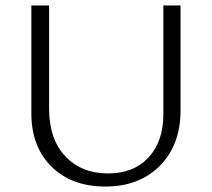

<svg xmlns="http://www.w3.org/2000/svg" viewBox="-20 -678 777 704"><path d="M366 6Q243 6 169 -67Q95 -140 95 -263V-658H160V-280Q160 -168 219.5 -105Q279 -42 376 -42Q470 -42 524.5 -100.5Q579 -159 579 -260V-658H642V-274Q642 -147 566.5 -70.5Q491 6 366 6Z"/></svg>

Font: EauTestSC Semilight
Style: Regular
Weight: 300
Designer: Christian Thalmann (Catharsis Fonts)
Version: Version 0.001;PS 000.001;hotconv 1.0.88;makeotf.lib2.5.64775